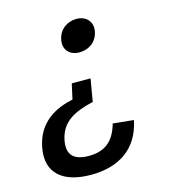

<svg xmlns="http://www.w3.org/2000/svg" viewBox="-112 -626 843 938"><g transform="rotate(-15 310.0 -157.0)"><path d="M360.5 -533.5C313.5 -533.5 272 -505 262.5 -454.5C252 -403.5 286 -371.5 333 -371.5C380 -371.5 421.5 -399 431.5 -450C441.5 -500.5 407 -533.5 360.5 -533.5ZM36.5 29.5C11.5 158.5 96 221 233 221C373 221 475.5 157.5 504 16.5L399.5 6C375 94 324.5 129 247 129C174 129 136.5 98.5 151 24C168.5 -65.5 237 -98.5 332.5 -121L352 -235H257L240 -158C151.5 -139 60 -93 36.5 29.5Z"/></g></svg>

Font: Monaspace Krypton Medium
Style: Italic
Weight: 500
Italic angle: -11°
Designer: Riley Cran & the Lettermatic Team
Foundry: Lettermatic
Version: Version 1.101 (Monaspace Krypton)